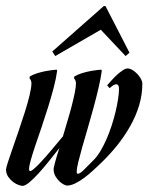

<svg xmlns="http://www.w3.org/2000/svg" viewBox="-75 -606 518 634"><path d="M146 6.8Q143.1 6.8 136 3.4Q128.9 0 121.6 -6.8Q114.3 -13.7 108.4 -23.4Q102.5 -33.2 102.1 -45.9Q101.6 -47.9 103 -54.2Q104.5 -60.5 106.9 -70.1Q109.4 -79.6 113 -91.6Q116.7 -103.5 121.1 -117.2Q105 -96.7 87.2 -74.5Q69.3 -52.2 52.7 -33.9Q36.1 -15.6 22 -3.9Q7.8 7.8 -1 7.8Q-4.4 7.8 -13.2 4.9Q-22 2 -31 -4.6Q-40 -11.2 -47.4 -21.5Q-54.7 -31.7 -55.2 -45.9Q-55.2 -50.8 -49.1 -69.8Q-43 -88.9 -33.4 -116Q-23.9 -143.1 -13.2 -174.6Q-2.4 -206.1 7.1 -236.1Q16.6 -266.1 22.7 -291.5Q28.8 -316.9 28.8 -331.1Q28.8 -335 27.8 -337.9Q26.9 -340.8 25.9 -342.8Q24.4 -344.7 22.9 -346.2V-353Q33.7 -359.9 48.8 -364.5Q64 -369.1 78.1 -371.6Q94.2 -374.5 111.8 -376L113.8 -373Q110.4 -347.2 102.1 -315.7Q93.8 -284.2 83.5 -251.2Q73.2 -218.3 62.3 -186Q51.3 -153.8 42 -126.5Q32.7 -99.1 26.9 -78.4Q21 -57.6 21 -47.9Q21 -41 24.9 -41Q28.3 -41 36.4 -47.9Q44.4 -54.7 54.7 -65.2Q64.9 -75.7 76.4 -88.9Q87.9 -102.1 98.6 -115Q109.4 -127.9 118.4 -138.7Q127.4 -149.4 132.8 -155.8Q140.1 -181.2 147.9 -207Q155.8 -232.9 161.9 -256.6Q168 -280.3 171.9 -299.6Q175.8 -318.8 175.8 -331.1Q175.8 -335 174.8 -337.9Q173.8 -340.8 172.9 -342.8Q171.4 -344.7 169.9 -346.2V-353Q181.2 -359.9 196 -364.5Q210.9 -369.1 225.1 -371.6Q241.2 -374.5 258.8 -376L261.2 -373Q257.8 -347.2 250.2 -314.9Q242.7 -282.7 233.4 -248.8Q224.1 -214.8 214.4 -181.6Q204.6 -148.4 196.5 -119.9Q188.5 -91.3 183.3 -70.1Q178.2 -48.8 178.2 -39.1Q178.2 -32.2 182.1 -32.2Q189 -32.2 202.1 -45.4Q215.3 -58.6 231.9 -75.2Q244.6 -87.4 255.9 -106Q267.1 -124.5 276.6 -146.2Q286.1 -168 293.7 -191.4Q301.3 -214.8 306.6 -237.1Q312 -259.3 314.9 -278.8Q317.9 -298.3 317.9 -312Q317.9 -322.3 314.5 -325.4Q311 -328.6 306.2 -327.4Q301.3 -326.2 295.9 -322.3Q290.5 -318.4 287.1 -314.9L278.8 -324.2Q285.6 -332 294.4 -341.8Q303.2 -351.6 312.5 -359.9Q321.8 -368.2 330.6 -374Q339.4 -379.9 346.2 -379.9Q354 -379.9 362.5 -374.8Q371.1 -369.6 378.4 -361.8Q385.7 -354 390.4 -345.5Q395 -336.9 395 -330.1Q395 -293 384.3 -257.6Q373.5 -222.2 354.7 -189Q335.9 -155.8 311.3 -125.2Q286.6 -94.7 258.8 -67.9Q246.1 -55.7 231.7 -42.5Q217.3 -29.3 202.4 -18.3Q187.5 -7.3 172.9 -0.2Q158.2 6.8 146 6.8ZM273.4 -585.9 352.5 -432.1 339.8 -420.9 257.8 -507.8 107.4 -420.9 97.7 -436 267.6 -585.9Z"/></svg>

Font: Romanesco
Style: Regular
Weight: 400
Designer: Astigmatic (AOETI)
Foundry: Astigmatic (AOETI)
Version: Version 1.000